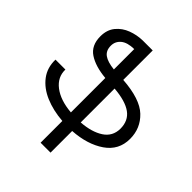

<svg xmlns="http://www.w3.org/2000/svg" viewBox="-258 -916 1286 1286"><g transform="rotate(45 385.5 -273.0)"><path d="M438 6V211H344V5Q251 -2 177 -33.5Q103 -65 61 -120.5Q19 -176 21 -253H115Q113 -180 175 -132.5Q237 -85 344 -76V-402Q243 -411 183 -450.5Q123 -490 123 -576Q123 -638 156 -678Q189 -718 239.5 -737Q290 -756 344 -757H438V-478Q608 -466 679 -398.5Q750 -331 750 -231Q750 -124 662 -63.5Q574 -3 438 6ZM344 -483V-676Q280 -675 248.5 -648.5Q217 -622 217 -581Q217 -535 248 -512.5Q279 -490 344 -483ZM656 -233Q656 -309 602 -348Q548 -387 438 -396V-75Q536 -82 595.5 -121Q655 -160 656 -233Z"/></g></svg>

Font: Montserrat arm2
Style: Regular
Weight: 400
Designer: Julieta Ulanovsky
Foundry: Julieta Ulanovsky
Version: Version 6.000